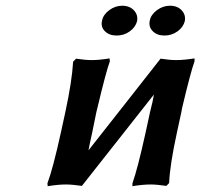

<svg xmlns="http://www.w3.org/2000/svg" viewBox="-20 -638 693 664"><path d="M206.1 -251Q229 -357.4 232.9 -424.8L243.2 -435.1Q274.9 -430.2 296.9 -430.2Q323.2 -430.2 358.9 -436L359.9 -425.8Q347.2 -392.1 316.9 -265.1Q316.4 -262.7 314.9 -257.1Q313.5 -251.5 313 -249L298.8 -179.2Q288.6 -133.8 286.1 -118.2Q330.6 -174.3 414.6 -281.5Q498.5 -388.7 535.2 -435.1Q566.9 -430.2 589.8 -430.2Q615.2 -430.2 652.8 -436V-425.8Q640.1 -392.1 609.9 -265.1Q609.9 -263.7 606.9 -249L591.8 -179.2Q567.4 -67.4 564.9 -4.9L555.2 4.9Q522 0 501 0Q473.6 0 438 5.9V-3.9Q456.1 -54.7 483.9 -181.2L499 -251Q502 -263.7 504.2 -272.5Q506.3 -281.2 507.1 -284.2Q507.8 -287.1 509 -293.5Q510.3 -299.8 512.2 -311Q471.7 -258.8 388.7 -154.3Q305.7 -49.8 263.2 4.9Q230 0 208 0Q180.7 0 145 5.9L144 -3.9Q163.1 -54.7 190.9 -181.2ZM333 -566.9Q336.9 -587.4 357.7 -602.8Q378.4 -618.2 402.8 -618.2Q428.2 -618.2 443.1 -602.3Q458 -586.4 454.1 -564.9Q448.7 -543.9 428.7 -529.5Q408.7 -515.1 383.8 -515.1Q357.4 -515.1 342.5 -530.3Q327.6 -545.4 333 -566.9ZM498 -566.9Q502 -587.4 522.7 -602.8Q543.5 -618.2 567.9 -618.2Q593.8 -618.2 608.4 -602.3Q623 -586.4 619.1 -564.9Q613.8 -543.9 593.8 -529.5Q573.7 -515.1 548.8 -515.1Q522.9 -515.1 508.1 -530.3Q493.2 -545.4 498 -566.9Z"/></svg>

Font: Linear Smooth
Style: Bold Italic
Weight: 700
Designer: Philipp H. Poll, Flanker
Foundry: Philipp H. Poll, reworked by Flanker
Version: Version 1.061 | FøM Fix